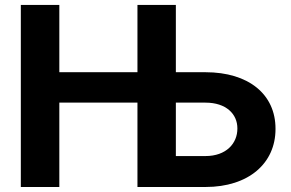

<svg xmlns="http://www.w3.org/2000/svg" viewBox="-20 -747 1161 767"><path d="M63.2 0H217V-337H529.1V0H800.8C973.4 0 1081 -94.8 1080.6 -232.2C1081 -370 973.4 -458.5 800.8 -458.5H682.5V-727.3H529.1V-458.5H217V-727.3H63.2ZM682.5 -123.6V-337H800.8C883.5 -337 928.6 -291.5 928.3 -233.7C928.6 -174 883.5 -123.6 800.8 -123.6Z"/></svg>

Font: Margiela Sans
Style: Bold
Weight: 700
Designer: Stefan Endress, Andreas Faust
Version: Version 1.100;FEAKit 1.0